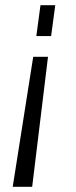

<svg xmlns="http://www.w3.org/2000/svg" viewBox="-20 -560 293 740"><path d="M29 160 108 -341H165L104 160ZM120 -421 136 -540H193L177 -421Z"/></svg>

Font: Pathway Extreme 8pt Thin 12pt ExtraLight
Style: Italic
Weight: 250
Italic angle: -8°
Version: Version 1.001;gftools[0.9.26]